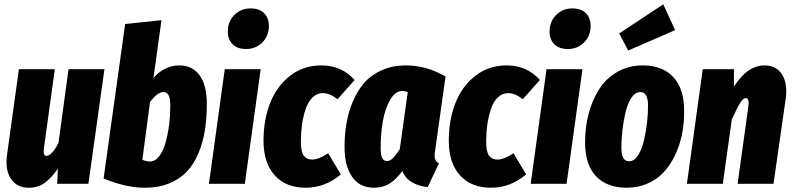

<svg xmlns="http://www.w3.org/2000/svg" viewBox="-20 -855 3686 893"><path d="M112.8 18.1Q57.6 18.1 30 -24.7Q2.4 -67.4 13.2 -138.2L67.9 -533.2H234.9L184.1 -164.1Q179.7 -129.9 195.8 -129.9Q220.2 -129.9 252 -189.9L298.8 -533.2H465.8L391.1 0H246.1L249 -70.8Q220.7 -28.8 189 -5.4Q157.2 18.1 112.8 18.1Z M814 -550.8Q875 -550.8 908.4 -504.6Q941.9 -458.5 941.9 -372.1Q941.9 -304.2 932.6 -247.1Q923.3 -189.9 902.1 -140.1Q880.9 -90.3 848.1 -55.9Q815.4 -21.5 766.1 -1.7Q716.8 18.1 653.8 18.1Q564.5 18.1 461.9 -24.9L562 -743.2L731 -761.2L693.8 -492.2Q715.8 -519 747.3 -534.9Q778.8 -550.8 814 -550.8ZM739.7 -426.8Q711.9 -426.8 677.7 -379.9L642.1 -111.8Q660.2 -104 677.7 -104Q702.1 -104 720.9 -128.9Q739.7 -153.8 750.5 -193.1Q761.2 -232.4 766.6 -275.6Q772 -318.8 772 -360.8Q772 -398.9 763.7 -412.8Q755.4 -426.8 739.7 -426.8Z M1124.5 -627Q1084 -627 1061.8 -649.2Q1039.6 -671.4 1039.6 -708Q1039.6 -754.9 1070.1 -785.4Q1100.6 -815.9 1145.5 -815.9Q1186 -815.9 1208.3 -793.7Q1230.5 -771.5 1230.5 -734.9Q1230.5 -688 1200 -657.5Q1169.4 -627 1124.5 -627ZM1192.4 -533.2 1118.7 0H951.7L1025.4 -533.2Z M1474.6 -550.8Q1569.3 -550.8 1629.4 -482.9L1549.3 -393.1Q1514.6 -421.9 1481.4 -421.9Q1453.6 -421.9 1432.9 -401.1Q1412.1 -380.4 1400.9 -345.9Q1389.6 -311.5 1384.5 -274.2Q1379.4 -236.8 1379.4 -196.8Q1379.4 -148.9 1392.8 -130.9Q1406.2 -112.8 1431.6 -112.8Q1461.9 -112.8 1506.3 -142.1L1565.4 -43.9Q1492.7 18.1 1401.4 18.1Q1309.6 18.1 1257.6 -39.6Q1205.6 -97.2 1205.6 -200.2Q1205.6 -297.9 1236.8 -376.7Q1268.1 -455.6 1330.1 -503.2Q1392.1 -550.8 1474.6 -550.8Z M1867.2 -550.8Q1963.9 -550.8 2052.2 -499L2004.4 -159.2Q1999.5 -133.3 2002.7 -118.2Q2005.9 -103 2021.5 -95.2L1969.2 15.1Q1927.2 11.2 1895.5 -7.6Q1863.8 -26.4 1851.6 -60.1Q1823.2 -21 1792.2 -1.5Q1761.2 18.1 1719.2 18.1Q1652.8 18.1 1617.7 -32.5Q1582.5 -83 1582.5 -170.9Q1582.5 -229 1591.6 -282.2Q1600.6 -335.4 1622.1 -385.3Q1643.6 -435.1 1675.5 -471.2Q1707.5 -507.3 1756.8 -529.1Q1806.2 -550.8 1867.2 -550.8ZM1851.6 -432.1Q1818.4 -432.1 1794.7 -390.9Q1771 -349.6 1760.7 -291.3Q1750.5 -232.9 1750.5 -167Q1750.5 -133.3 1757.8 -119.6Q1765.1 -106 1780.3 -106Q1794.4 -106 1808.3 -120.4Q1822.3 -134.8 1839.4 -161.1L1876.5 -426.8Q1862.3 -432.1 1851.6 -432.1Z M2336.4 -550.8Q2431.2 -550.8 2491.2 -482.9L2411.1 -393.1Q2376.5 -421.9 2343.3 -421.9Q2315.4 -421.9 2294.7 -401.1Q2273.9 -380.4 2262.7 -345.9Q2251.5 -311.5 2246.3 -274.2Q2241.2 -236.8 2241.2 -196.8Q2241.2 -148.9 2254.6 -130.9Q2268.1 -112.8 2293.5 -112.8Q2323.7 -112.8 2368.2 -142.1L2427.2 -43.9Q2354.5 18.1 2263.2 18.1Q2171.4 18.1 2119.4 -39.6Q2067.4 -97.2 2067.4 -200.2Q2067.4 -297.9 2098.6 -376.7Q2129.9 -455.6 2191.9 -503.2Q2253.9 -550.8 2336.4 -550.8Z M2621.1 -627Q2580.6 -627 2558.3 -649.2Q2536.1 -671.4 2536.1 -708Q2536.1 -754.9 2566.7 -785.4Q2597.2 -815.9 2642.1 -815.9Q2682.6 -815.9 2704.8 -793.7Q2727.1 -771.5 2727.1 -734.9Q2727.1 -688 2696.5 -657.5Q2666 -627 2621.1 -627ZM2689 -533.2 2615.2 0H2448.2L2522 -533.2Z M3064.9 -835 3120.1 -714.8 2901.9 -620.1 2859.9 -699.2ZM2894 18.1Q2803.2 18.1 2752.2 -35.4Q2701.2 -88.9 2701.2 -193.8Q2701.2 -264.2 2718 -327.1Q2734.9 -390.1 2767.1 -440.7Q2799.3 -491.2 2851.8 -521Q2904.3 -550.8 2970.2 -550.8Q3060.5 -550.8 3111.3 -496.8Q3162.1 -442.9 3162.1 -337.9Q3162.1 -281.7 3151.9 -230.2Q3141.6 -178.7 3119.9 -133.3Q3098.1 -87.9 3067.1 -54.2Q3036.1 -20.5 2991.7 -1.2Q2947.3 18.1 2894 18.1ZM2906.2 -105Q2929.2 -105 2947 -131.8Q2964.8 -158.7 2974.6 -200.2Q2984.4 -241.7 2989.3 -283.7Q2994.1 -325.7 2994.1 -363.8Q2994.1 -426.8 2958 -426.8Q2934.6 -426.8 2916.7 -400.1Q2898.9 -373.5 2889.2 -332Q2879.4 -290.5 2874.8 -248.8Q2870.1 -207 2870.1 -168.9Q2870.1 -134.8 2878.9 -119.9Q2887.7 -105 2906.2 -105Z M3535.6 -550.8Q3590.8 -550.8 3617.7 -508.1Q3644.5 -465.3 3633.8 -392.1L3577.6 0H3410.6L3460.9 -361.8Q3465.3 -398.9 3448.7 -398.9Q3436.5 -398.9 3422.4 -376.2Q3408.2 -353.5 3383.8 -299.8L3341.8 0H3174.8L3248.5 -533.2H3393.6V-452.1Q3456.5 -550.8 3535.6 -550.8Z"/></svg>

Font: Fira Sans Compressed ExtraBold
Style: Italic
Weight: 800
Width: 3
Italic angle: -8°
Designer: Carrois Corporate & Edenspiekermann AG
Foundry: Carrois Corporate GbR & Edenspiekermann AG
Version: Version 4.203;PS 004.203;hotconv 1.0.88;makeotf.lib2.5.64775